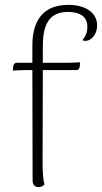

<svg xmlns="http://www.w3.org/2000/svg" viewBox="-20 -760 419 789"><path d="M261 -740C134 -740 113 -644 113 -572V-502H48C41 -502 35 -495 34 -486L33 -470C46 -471 80 -472 93 -472H113L114 -19C114 -1 123 9 138 9C150 9 157 4 163 -2C157 -21 155 -55 155 -94L156 -472H295C302 -472 307 -478 308 -488L309 -504C299 -503 260 -502 250 -502H156V-566C156 -637 168 -711 259 -711C304 -711 339 -695 339 -650C339 -636 337 -617 319 -595C323 -592 327 -592 332 -592C350 -592 379 -613 379 -656C379 -711 327 -740 261 -740Z"/></svg>

Font: Arima Koshi ExtraLight
Style: Regular
Weight: 275
Designer: Joana Correia and Natanael Gama
Foundry: NDISCOVER
Version: Version 1.019;PS 001.019;hotconv 1.0.88;makeotf.lib2.5.64775